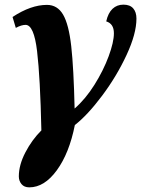

<svg xmlns="http://www.w3.org/2000/svg" viewBox="-20 -566 612 826"><path d="M61 193Q61 144 89 90Q117 36 158 -5Q153 -233 139.5 -346Q126 -459 90 -459Q72 -459 48 -446L34 -493Q113 -545 182 -545Q227 -545 251.5 -503Q276 -461 286.5 -367Q297 -273 301 -99Q348 -140 386.5 -201.5Q425 -263 447.5 -324Q470 -385 470 -423Q470 -464 437 -474Q445 -510 464 -528Q483 -546 511 -546Q539 -546 553 -530Q567 -514 567 -486Q567 -421 524.5 -329.5Q482 -238 419.5 -154.5Q357 -71 302 -28Q278 93 224.5 166.5Q171 240 106 240Q84 240 72.5 226Q61 212 61 193Z"/></svg>

Font: Noto Serif NarrowExtraBold
Style: Italic
Weight: 800
Width: 4
Italic angle: -12°
Designer: Monotype Design Team
Foundry: Monotype Imaging Inc.
Version: Version 1.001